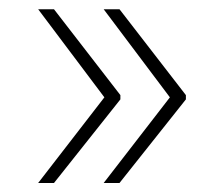

<svg xmlns="http://www.w3.org/2000/svg" viewBox="-20 -479 478 415"><path d="M96.7 -459 240.2 -273.4V-264.2L96.7 -83.5H62.5L205.6 -268.6L62.5 -459ZM238.3 -459 381.8 -273.4V-264.2L238.3 -83.5H204.1L347.2 -268.6L204.1 -459Z"/></svg>

Font: Roboto-Thin
Style: Regular
Weight: 250
Designer: Google
Version: Version 1.100141; 2013; ttfautohint (v0.94.14-c901) -l 8 -r 